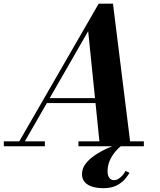

<svg xmlns="http://www.w3.org/2000/svg" viewBox="-68 -784 860 1029"><path d="M20 0 461 -764.5H537.5L632.5 0H467.5L404.5 -617L50 0ZM-47.5 0V-26.5H172.5V0ZM352.5 0V-26.5H703V0ZM180.5 -231.5V-258H512.5V-231.5ZM485.5 224.5Q455 224.5 429 217.2Q403 210 387.2 193.2Q371.5 176.5 371.5 149Q371.5 119 391 93.5Q410.5 68 442 47Q473.5 26 509.5 10Q545.5 -6 578 -16.5L584 -4.5Q567.5 8 549.8 29Q532 50 520.2 76.8Q508.5 103.5 508.5 133.5Q508.5 156.5 517.8 169Q527 181.5 542 181.5Q556 181.5 568.2 173.5Q580.5 165.5 590 154.2Q599.5 143 604.5 132L626 142Q618.5 156 602 175.5Q585.5 195 557.2 209.8Q529 224.5 485.5 224.5Z"/></svg>

Font: Bodoni Moda 9pt
Style: Bold Italic
Weight: 700
Italic angle: -13°
Designer: Owen Earl
Foundry: indestructible type
Version: Version 2.004